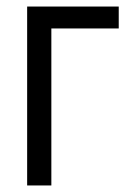

<svg xmlns="http://www.w3.org/2000/svg" viewBox="-20 -567 395 587"><path d="M63 0H137V-480H343V-547H63Z"/></svg>

Font: Involve
Style: Regular
Weight: 400
Designer: Stefan Peev
Foundry: Context Ltd.
Version: Version 1.001